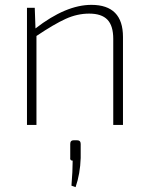

<svg xmlns="http://www.w3.org/2000/svg" viewBox="-20 -514 613 790"><path d="M123 -482 126 -397Q251 -494 356 -494Q486 -494 486 -362V0H446V-354Q446 -408 422 -433Q398 -458 347 -458Q298 -458 250.5 -436.5Q203 -415 130 -366V0H91V-482ZM284 63H296Q312 63 312 78V136Q310 201 291 256L274 250Q279 190 279 147Q267 147 269 134V78Q269 63 284 63Z"/></svg>

Font: Exo 2.0 Extra Light
Style: Regular
Weight: 250
Designer: Natanael Gama
Version: Version 1.001;PS 001.001;hotconv 1.0.70;makeotf.lib2.5.58329